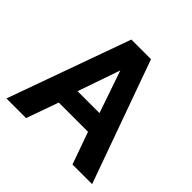

<svg xmlns="http://www.w3.org/2000/svg" viewBox="-178 -881 1050 1050"><g transform="rotate(45 347.0 -355.5)"><path d="M341.8 -548.8 426.3 -303.2H256.8ZM417 -710.9H265.1L9.8 0H161.6L228 -186.5H454.1L520.5 0H672.4Z"/></g></svg>

Font: Tuffy
Style: Bold
Weight: 700
Designer: Thatcher Ulrich, Karoly Barta, Michael Everson
Version: Version 001.270